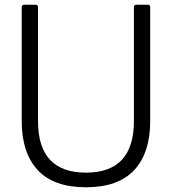

<svg xmlns="http://www.w3.org/2000/svg" viewBox="-20 -783 729 813"><path d="M72 -270V-753Q72 -763 82 -763H131Q141 -763 141 -753V-270Q141 -52 344 -52Q547 -52 547 -270V-753Q547 -763 557 -763H606Q616 -763 616 -753V-270Q616 -136 548.5 -63Q481 10 344 10Q207 10 139.5 -63Q72 -136 72 -270Z"/></svg>

Font: Open Sauce Two Light
Style: Regular
Weight: 300
Designer: Alfredo Marco Pradil
Foundry: Creative Sauce Fz LLC
Version: Version 1.477